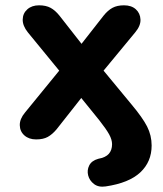

<svg xmlns="http://www.w3.org/2000/svg" viewBox="-20 -519 613 723"><path d="M378 183Q351 187 334 174Q317 161 312 141.5Q307 122 316 104Q325 86 350 79Q378 74 390 60Q402 46 402 24Q402 7 391 -13Q380 -33 354 -66L286 -150L193 -32Q177 -13 160 -3.5Q143 6 116 6Q89 6 72 -9Q55 -24 54.5 -47.5Q54 -71 74 -95L203 -253L85 -397Q65 -422 65.5 -445.5Q66 -469 83 -484Q100 -499 127 -499Q153 -499 170.5 -489.5Q188 -480 204 -460L287 -354L370 -460Q386 -480 403.5 -489.5Q421 -499 447 -499Q475 -499 491.5 -484Q508 -469 509 -445.5Q510 -422 489 -397L370 -253L475 -126Q517 -76 534 -42.5Q551 -9 551 29Q551 90 508.5 130Q466 170 378 183Z"/></svg>

Font: Chiron GoRound TC
Style: Bold
Weight: 700
Designer: Ryoko NISHIZUKA 西塚涼子 (kana, bopomofo & ideographs); Paul D. Hunt (Latin, Greek & Cyrillic); Sandoll Communications 산돌커뮤니
Foundry: Adobe
Version: Version 1.000;hotconv 1.1.1;makeotfexe 2.6.0